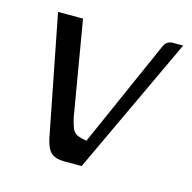

<svg xmlns="http://www.w3.org/2000/svg" viewBox="-69 -468 537 537"><g transform="rotate(15 199.0 -199.5)"><path d="M161.7 0Q136.4 0 123.7 -10.6Q110.9 -21.2 104.4 -50.1L36.1 -399.3H108.4L154.7 -126.3Q159.2 -106 163.8 -95Q168.4 -84 178.2 -79.4Q188 -74.7 206 -71.9Q240.1 -149.2 274.1 -225.8Q308.1 -302.4 341.4 -377.9Q345 -387.8 351.6 -393.4Q358.2 -399 369.9 -399H398.5L211.4 0Z"/></g></svg>

Font: Genos Thin
Style: Italic
Weight: 100
Italic angle: -8°
Designer: Robert E. Leuschke
Foundry: Robert E. Leuschke
Version: Version 1.010